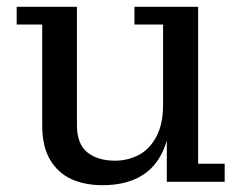

<svg xmlns="http://www.w3.org/2000/svg" viewBox="-20 -534 712 564"><path d="M281 10Q229 10 189.5 -8Q150 -26 127 -65Q104 -104 104 -165V-462H29V-514H206V-167Q206 -111 236.5 -86.5Q267 -62 318 -62Q355 -62 387 -78.5Q419 -95 439 -132Q459 -169 459 -226L483 -228Q483 -147 460.5 -94.5Q438 -42 393 -16Q348 10 281 10ZM470 0V-178L459 -176V-462H375V-514H562V-53H640V0Z"/></svg>

Font: Montagu Slab 24pt
Style: Regular
Weight: 400
Designer: Florian Karsten
Foundry: Florian Karsten
Version: Version 1.000